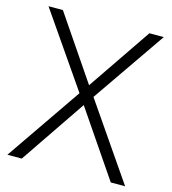

<svg xmlns="http://www.w3.org/2000/svg" viewBox="-108 -809 805 897"><g transform="rotate(15 295.0 -360.0)"><path d="M79.5 0 294.5 -316.5 510 0H579.5L328.5 -365L573.5 -720H504L294.5 -412.5L85.5 -720H16L261 -365L10 0Z"/></g></svg>

Font: Vela Sans Light
Style: Regular
Weight: 300
Designer: Principal design: Mikhail Sharanda - project Manrope.
Design modification: Ravid Balaliev
Foundry: Mikhail Sharanda
Version: Version 1.001